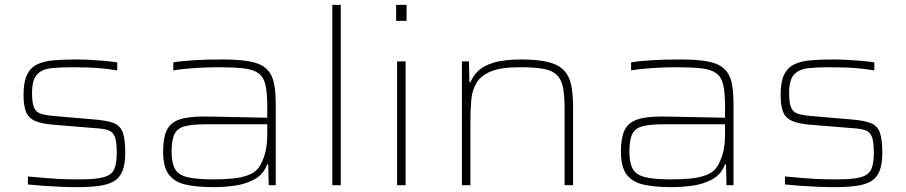

<svg xmlns="http://www.w3.org/2000/svg" viewBox="-20 -763 3732 791"><path d="M295 8Q266 8 230 6.5Q194 5 159 2.5Q124 0 95 -3V-36Q140 -32 169 -29.5Q198 -27 219 -26Q240 -25 260.5 -24.5Q281 -24 311 -24Q377 -24 409 -33.5Q441 -43 451 -67Q461 -91 461 -133Q461 -179 453 -199.5Q445 -220 426 -226.5Q407 -233 373 -235L201 -249Q151 -253 124 -265Q97 -277 87 -302.5Q77 -328 77 -373Q77 -425 91 -454.5Q105 -484 132.5 -497.5Q160 -511 200.5 -514.5Q241 -518 294 -518Q319 -518 348.5 -516.5Q378 -515 408 -512.5Q438 -510 463 -506V-473Q426 -479 397.5 -481.5Q369 -484 340.5 -485Q312 -486 274 -486Q226 -486 189.5 -482Q153 -478 132.5 -456Q112 -434 112 -380Q112 -340 120 -320.5Q128 -301 148 -294.5Q168 -288 203 -285L367 -271Q419 -267 447 -256.5Q475 -246 485.5 -218Q496 -190 496 -133Q496 -87 484.5 -58.5Q473 -30 449 -16Q425 -2 387 3Q349 8 295 8Z M860 8Q789 8 743 -3Q697 -14 674.5 -45.5Q652 -77 652 -138Q652 -194 666.5 -225.5Q681 -257 717.5 -270Q754 -283 819 -283Q831 -283 860 -282.5Q889 -282 927.5 -281Q966 -280 1006 -279.5Q1046 -279 1081 -278V-324Q1081 -381 1073.5 -413.5Q1066 -446 1044.5 -461.5Q1023 -477 983 -481.5Q943 -486 878 -486Q852 -486 817 -484.5Q782 -483 749 -480Q716 -477 694 -473V-506Q729 -512 781 -515Q833 -518 894 -518Q950 -518 989.5 -513Q1029 -508 1053.5 -496Q1078 -484 1092 -462.5Q1106 -441 1111 -408.5Q1116 -376 1116 -330V0H1087L1085 -86H1081Q1065 -44 1028 -24Q991 -4 946.5 2Q902 8 860 8ZM859 -24Q900 -24 938.5 -27.5Q977 -31 1007.5 -43.5Q1038 -56 1053 -84Q1069 -114 1075 -143.5Q1081 -173 1081 -210V-251H830Q773 -251 742 -243Q711 -235 699 -211Q687 -187 687 -138Q687 -92 701 -67Q715 -42 752.5 -33Q790 -24 859 -24Z M1349 0V-743H1384V0Z M1612 -677V-743H1655V-677ZM1616 0V-510H1651V0Z M1883 0V-510H1912L1914 -424H1918Q1928 -449 1949 -470Q1970 -491 2012.5 -504.5Q2055 -518 2128 -518Q2197 -518 2239.5 -507Q2282 -496 2304 -472.5Q2326 -449 2333.5 -411.5Q2341 -374 2341 -320V0H2306V-315Q2306 -371 2299 -404.5Q2292 -438 2272 -456Q2252 -474 2216 -480Q2180 -486 2121 -486Q2045 -486 2003 -469Q1961 -452 1943 -421.5Q1925 -391 1921.5 -350.5Q1918 -310 1918 -264V0Z M2746 8Q2675 8 2629 -3Q2583 -14 2560.5 -45.5Q2538 -77 2538 -138Q2538 -194 2552.5 -225.5Q2567 -257 2603.5 -270Q2640 -283 2705 -283Q2717 -283 2746 -282.5Q2775 -282 2813.5 -281Q2852 -280 2892 -279.5Q2932 -279 2967 -278V-324Q2967 -381 2959.5 -413.5Q2952 -446 2930.5 -461.5Q2909 -477 2869 -481.5Q2829 -486 2764 -486Q2738 -486 2703 -484.5Q2668 -483 2635 -480Q2602 -477 2580 -473V-506Q2615 -512 2667 -515Q2719 -518 2780 -518Q2836 -518 2875.5 -513Q2915 -508 2939.5 -496Q2964 -484 2978 -462.5Q2992 -441 2997 -408.5Q3002 -376 3002 -330V0H2973L2971 -86H2967Q2951 -44 2914 -24Q2877 -4 2832.5 2Q2788 8 2746 8ZM2745 -24Q2786 -24 2824.5 -27.5Q2863 -31 2893.5 -43.5Q2924 -56 2939 -84Q2955 -114 2961 -143.5Q2967 -173 2967 -210V-251H2716Q2659 -251 2628 -243Q2597 -235 2585 -211Q2573 -187 2573 -138Q2573 -92 2587 -67Q2601 -42 2638.5 -33Q2676 -24 2745 -24Z M3414 8Q3385 8 3349 6.5Q3313 5 3278 2.5Q3243 0 3214 -3V-36Q3259 -32 3288 -29.5Q3317 -27 3338 -26Q3359 -25 3379.5 -24.5Q3400 -24 3430 -24Q3496 -24 3528 -33.5Q3560 -43 3570 -67Q3580 -91 3580 -133Q3580 -179 3572 -199.5Q3564 -220 3545 -226.5Q3526 -233 3492 -235L3320 -249Q3270 -253 3243 -265Q3216 -277 3206 -302.5Q3196 -328 3196 -373Q3196 -425 3210 -454.5Q3224 -484 3251.5 -497.5Q3279 -511 3319.5 -514.5Q3360 -518 3413 -518Q3438 -518 3467.5 -516.5Q3497 -515 3527 -512.5Q3557 -510 3582 -506V-473Q3545 -479 3516.5 -481.5Q3488 -484 3459.5 -485Q3431 -486 3393 -486Q3345 -486 3308.5 -482Q3272 -478 3251.5 -456Q3231 -434 3231 -380Q3231 -340 3239 -320.5Q3247 -301 3267 -294.5Q3287 -288 3322 -285L3486 -271Q3538 -267 3566 -256.5Q3594 -246 3604.5 -218Q3615 -190 3615 -133Q3615 -87 3603.5 -58.5Q3592 -30 3568 -16Q3544 -2 3506 3Q3468 8 3414 8Z"/></svg>

Font: Saira Expanded Thin
Style: Regular
Weight: 250
Width: 7
Designer: Hector Gatti with collaboration of the Omnibus-Type team
Foundry: Omnibus-Type
Version: Version 1.101